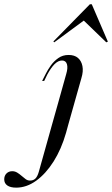

<svg xmlns="http://www.w3.org/2000/svg" viewBox="-177 -682 523 895"><path d="M95.2 -206.5 131.5 -336.3Q140.3 -365.3 135.1 -382.7Q129.8 -400 112.1 -400Q94.4 -400 77.4 -383.1Q60.5 -366.1 43.5 -334.7L29 -304.8H19.4L37.1 -339.5Q46 -357.3 60.1 -377Q74.2 -396.8 94.8 -411.3Q115.3 -425.8 142.7 -425.8Q170.2 -425.8 186.3 -412.1Q202.4 -398.4 207.3 -373.8Q212.1 -349.2 202.4 -317.7L171 -206.5ZM141.9 -103.2 130.6 -62.1Q108.9 13.7 72.6 71Q36.3 128.2 -8.5 160.5Q-53.2 192.7 -101.6 192.7Q-128.2 192.7 -142.7 182.7Q-157.3 172.6 -157.3 154Q-157.3 137.1 -146.8 126.6Q-136.3 116.1 -120.2 116.1Q-107.3 116.1 -96.8 122.6Q-86.3 129 -76.6 137.5Q-66.9 146 -57.7 152.8Q-48.4 159.7 -37.1 159.7Q-21.8 159.7 -12.1 150.4Q-2.4 141.1 4 118.5L66.1 -103.2L95.2 -206.5H171ZM75.8 -484.7 71.8 -488.7 241.9 -662.1H250.8L325.8 -487.9L318.5 -484.7L203.2 -596L225 -594.4Z"/></svg>

Font: Playfair 144pt SemiCondensed
Style: Italic
Weight: 400
Width: 4
Italic angle: -15.6°
Designer: Claus Eggers Sørensen
Foundry: Claus Eggers Sørensen
Version: Version 2.203